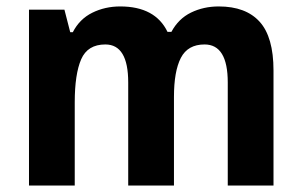

<svg xmlns="http://www.w3.org/2000/svg" viewBox="-20 -576 936 596"><path d="M659 -556Q743 -556 786 -508.5Q829 -461 829 -357V0H687V-320Q687 -438 615 -438Q563 -438 541.5 -396.5Q520 -355 520 -275V0H378V-320Q378 -438 307 -438Q252 -438 232 -392Q212 -346 212 -258V0H70V-546H180L198 -476H206Q227 -517 266.5 -536.5Q306 -556 353 -556Q462 -556 500 -477H512Q534 -518 573 -537Q612 -556 659 -556Z"/></svg>

Font: Noto Sans Ethiopic SemiCondensed
Style: Bold
Weight: 700
Width: 4
Designer: Monotype Design Team
Foundry: Monotype Imaging Inc.
Version: Version 2.102; ttfautohint (v1.8.4.7-5d5b)